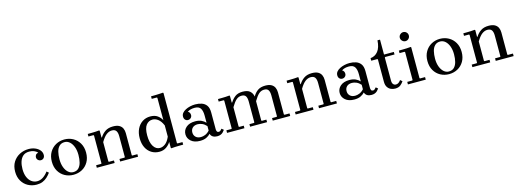

<svg xmlns="http://www.w3.org/2000/svg" viewBox="-4 -1637 6882 2549"><g transform="rotate(-15 3437.0 -363.0)"><path d="M282 10Q217 10 163.5 -19Q110 -48 78.5 -102Q47 -156 47 -229Q47 -307 81 -361.5Q115 -416 172 -445.5Q229 -475 296 -475Q344 -475 384 -458.5Q424 -442 448 -413.5Q472 -385 472 -348Q472 -321 456.5 -305Q441 -289 418 -289Q396 -289 379.5 -304.5Q363 -320 363 -343Q363 -360 373 -375Q383 -390 409 -396Q389 -417 360.5 -428.5Q332 -440 296 -440Q243 -440 211.5 -413.5Q180 -387 165 -341Q150 -295 150 -238Q150 -173 169.5 -127Q189 -81 223 -56.5Q257 -32 299 -32Q342 -32 380 -57Q418 -82 450 -125L477 -102Q453 -69 425.5 -44Q398 -19 363 -4.5Q328 10 282 10Z M787 -475Q852 -475 905.5 -445.5Q959 -416 991 -361.5Q1023 -307 1023 -232Q1023 -157 991 -102.5Q959 -48 905.5 -19Q852 10 787 10Q723 10 669.5 -19Q616 -48 584 -102.5Q552 -157 552 -232Q552 -307 584 -361.5Q616 -416 669.5 -445.5Q723 -475 787 -475ZM792 -25Q839 -25 866 -52Q893 -79 905 -125Q917 -171 917 -229Q917 -292 899 -339.5Q881 -387 850.5 -413.5Q820 -440 782 -440Q737 -440 709 -413Q681 -386 669.5 -339.5Q658 -293 658 -236Q658 -173 676 -125.5Q694 -78 724.5 -51.5Q755 -25 792 -25Z M1599 -41 1605 -35H1675V0H1429V-35H1498L1504 -41V-327Q1504 -376 1487 -401.5Q1470 -427 1428 -427Q1389 -427 1353 -400Q1317 -373 1278 -307V-41L1284 -35H1353V0H1108V-35H1177L1183 -41V-423L1177 -430H1108V-465Q1134 -465 1160.5 -465.5Q1187 -466 1213.5 -467Q1240 -468 1266 -471L1272 -465V-372H1278Q1306 -417 1348.5 -446Q1391 -475 1457 -475Q1510 -475 1541 -457.5Q1572 -440 1585.5 -410.5Q1599 -381 1599 -345Z M2220 -41 2226 -35H2295V0Q2269 0 2241 0.5Q2213 1 2185 2Q2157 3 2131 6L2125 0V-84Q2106 -49 2065.5 -19.5Q2025 10 1968 10Q1907 10 1859.5 -19.5Q1812 -49 1785.5 -103Q1759 -157 1759 -230Q1759 -303 1785.5 -358Q1812 -413 1859.5 -444Q1907 -475 1968 -475Q2029 -475 2067.5 -447.5Q2106 -420 2125 -381V-689L2119 -695H2049V-730Q2075 -730 2103.5 -730.5Q2132 -731 2160 -732.5Q2188 -734 2214 -736L2220 -730ZM2125 -155V-310Q2097 -374 2060.5 -400.5Q2024 -427 1987 -427Q1933 -427 1899 -383.5Q1865 -340 1865 -242Q1865 -144 1899 -90.5Q1933 -37 1987 -37Q2024 -37 2060.5 -64Q2097 -91 2125 -155Z M2762 10Q2728 10 2704 -4Q2680 -18 2670 -48V-301Q2670 -363 2648 -398Q2626 -433 2568 -433Q2539 -433 2514.5 -427Q2490 -421 2468 -406Q2484 -397 2491 -383.5Q2498 -370 2498 -353Q2498 -330 2482 -314.5Q2466 -299 2443 -299Q2420 -299 2404.5 -315Q2389 -331 2389 -359Q2389 -387 2406 -408Q2423 -429 2452 -444Q2481 -459 2516 -467Q2551 -475 2586 -475Q2635 -475 2675.5 -461Q2716 -447 2740.5 -413Q2765 -379 2765 -316V-83Q2765 -69 2771.5 -55.5Q2778 -42 2797 -42Q2810 -42 2820.5 -51Q2831 -60 2841 -73L2868 -50Q2856 -33 2841.5 -19Q2827 -5 2807.5 2.5Q2788 10 2762 10ZM2527 10Q2448 10 2403.5 -29Q2359 -68 2359 -124Q2359 -181 2403.5 -219.5Q2448 -258 2527 -258Q2579 -258 2614 -241Q2649 -224 2670 -200V-154Q2641 -186 2609.5 -199Q2578 -212 2550 -212Q2505 -212 2479.5 -188Q2454 -164 2454 -124Q2454 -85 2479.5 -60.5Q2505 -36 2550 -36Q2578 -36 2609.5 -48.5Q2641 -61 2670 -93V-48Q2649 -24 2614 -7Q2579 10 2527 10Z M3697 -35H3766V0H3526V-35H3589L3595 -41V-327Q3595 -376 3579 -401.5Q3563 -427 3521 -427Q3481 -427 3449.5 -400Q3418 -373 3379 -307V-41L3385 -35H3448V0H3215V-35H3278L3284 -41V-327Q3284 -376 3268 -401.5Q3252 -427 3210 -427Q3170 -427 3138.5 -400Q3107 -373 3068 -307V-41L3074 -35H3137V0H2898V-35H2967L2973 -41V-423L2967 -430H2898V-465Q2924 -465 2950.5 -465.5Q2977 -466 3003.5 -467Q3030 -468 3056 -471L3062 -465V-372H3068Q3096 -417 3134.5 -446Q3173 -475 3238 -475Q3306 -475 3338.5 -445.5Q3371 -416 3378 -371Q3405 -419 3445 -447Q3485 -475 3550 -475Q3602 -475 3632.5 -457.5Q3663 -440 3676.5 -410.5Q3690 -381 3690 -345V-41Z M4332 -41 4338 -35H4408V0H4162V-35H4231L4237 -41V-327Q4237 -376 4220 -401.5Q4203 -427 4161 -427Q4122 -427 4086 -400Q4050 -373 4011 -307V-41L4017 -35H4086V0H3841V-35H3910L3916 -41V-423L3910 -430H3841V-465Q3867 -465 3893.5 -465.5Q3920 -466 3946.5 -467Q3973 -468 3999 -471L4005 -465V-372H4011Q4039 -417 4081.5 -446Q4124 -475 4190 -475Q4243 -475 4274 -457.5Q4305 -440 4318.5 -410.5Q4332 -381 4332 -345Z M4882 10Q4848 10 4824 -4Q4800 -18 4790 -48V-301Q4790 -363 4768 -398Q4746 -433 4688 -433Q4659 -433 4634.5 -427Q4610 -421 4588 -406Q4604 -397 4611 -383.5Q4618 -370 4618 -353Q4618 -330 4602 -314.5Q4586 -299 4563 -299Q4540 -299 4524.5 -315Q4509 -331 4509 -359Q4509 -387 4526 -408Q4543 -429 4572 -444Q4601 -459 4636 -467Q4671 -475 4706 -475Q4755 -475 4795.5 -461Q4836 -447 4860.5 -413Q4885 -379 4885 -316V-83Q4885 -69 4891.5 -55.5Q4898 -42 4917 -42Q4930 -42 4940.5 -51Q4951 -60 4961 -73L4988 -50Q4976 -33 4961.5 -19Q4947 -5 4927.5 2.5Q4908 10 4882 10ZM4647 10Q4568 10 4523.5 -29Q4479 -68 4479 -124Q4479 -181 4523.5 -219.5Q4568 -258 4647 -258Q4699 -258 4734 -241Q4769 -224 4790 -200V-154Q4761 -186 4729.5 -199Q4698 -212 4670 -212Q4625 -212 4599.5 -188Q4574 -164 4574 -124Q4574 -85 4599.5 -60.5Q4625 -36 4670 -36Q4698 -36 4729.5 -48.5Q4761 -61 4790 -93V-48Q4769 -24 4734 -7Q4699 10 4647 10Z M5298 -83 5325 -60Q5307 -32 5280.5 -11Q5254 10 5208 10Q5177 10 5149 -2.5Q5121 -15 5103 -43Q5085 -71 5085 -117V-423L5079 -430H4995V-465Q5059 -471 5099 -521.5Q5139 -572 5145 -670H5180V-465H5315V-430H5186L5180 -423V-106Q5180 -73 5194.5 -56.5Q5209 -40 5232 -40Q5251 -40 5267 -51Q5283 -62 5298 -83Z M5384 0V-35H5453L5459 -41V-423L5453 -430H5384V-465Q5410 -465 5438 -465.5Q5466 -466 5494 -467Q5522 -468 5548 -471L5554 -465V-41L5560 -35H5629V0ZM5502 -563Q5478 -563 5459 -581.5Q5440 -600 5440 -625Q5440 -651 5459 -669Q5478 -687 5502 -687Q5528 -687 5546 -669Q5564 -651 5564 -625Q5564 -600 5546 -581.5Q5528 -563 5502 -563Z M5949 -475Q6014 -475 6067.5 -445.5Q6121 -416 6153 -361.5Q6185 -307 6185 -232Q6185 -157 6153 -102.5Q6121 -48 6067.5 -19Q6014 10 5949 10Q5885 10 5831.5 -19Q5778 -48 5746 -102.5Q5714 -157 5714 -232Q5714 -307 5746 -361.5Q5778 -416 5831.5 -445.5Q5885 -475 5949 -475ZM5954 -25Q6001 -25 6028 -52Q6055 -79 6067 -125Q6079 -171 6079 -229Q6079 -292 6061 -339.5Q6043 -387 6012.5 -413.5Q5982 -440 5944 -440Q5899 -440 5871 -413Q5843 -386 5831.5 -339.5Q5820 -293 5820 -236Q5820 -173 5838 -125.5Q5856 -78 5886.5 -51.5Q5917 -25 5954 -25Z M6761 -41 6767 -35H6837V0H6591V-35H6660L6666 -41V-327Q6666 -376 6649 -401.5Q6632 -427 6590 -427Q6551 -427 6515 -400Q6479 -373 6440 -307V-41L6446 -35H6515V0H6270V-35H6339L6345 -41V-423L6339 -430H6270V-465Q6296 -465 6322.5 -465.5Q6349 -466 6375.5 -467Q6402 -468 6428 -471L6434 -465V-372H6440Q6468 -417 6510.5 -446Q6553 -475 6619 -475Q6672 -475 6703 -457.5Q6734 -440 6747.5 -410.5Q6761 -381 6761 -345Z"/></g></svg>

Font: Brygada 1918 Medium
Style: Regular
Weight: 500
Designer: Mateusz Machalski | Borys Kosmynka | Przemek Hoffer
Foundry: NIEPODLEGLA 2018
Version: Version 3.006